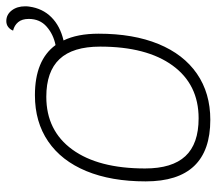

<svg xmlns="http://www.w3.org/2000/svg" viewBox="-60 -634 703 624"><g transform="rotate(-90 292.0 -321.5)"><path d="M584 -592Q584 -583 583 -578Q577 -535 548.5 -506.5Q520 -478 473 -467Q495 -422 495 -353Q495 -240 461.5 -158.5Q428 -77 365 -33.5Q302 10 215 10Q15 10 15 -200Q15 -312 48.5 -393Q82 -474 145 -517Q208 -560 295 -560Q409 -560 458 -493Q493 -500 518 -522Q543 -544 543 -580Q543 -602 532.5 -614.5Q522 -627 505 -631Q509 -641 517 -647Q525 -653 536 -653Q557 -653 570.5 -635.5Q584 -618 584 -592ZM453 -348Q453 -437 412.5 -480Q372 -523 290 -523Q180 -523 118.5 -438.5Q57 -354 57 -202Q57 -114 97 -71Q137 -28 220 -28Q330 -28 391.5 -112.5Q453 -197 453 -348Z"/></g></svg>

Font: Krub ExtraLight
Style: Italic
Weight: 275
Italic angle: -8°
Designer: Ekaluck Peanpanawate
Foundry: Cadson Demak Co.,Ltd.
Version: Version 1.000; ttfautohint (v1.6)